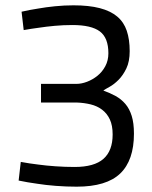

<svg xmlns="http://www.w3.org/2000/svg" viewBox="-20 -691 570 721"><path d="M61 -647Q91 -654 124 -659Q152 -664 186.5 -667.5Q221 -671 256 -671Q314 -671 354.5 -660.5Q395 -650 420 -629Q445 -608 456 -575.5Q467 -543 467 -499Q467 -460 454.5 -434Q442 -408 425 -391Q408 -374 391.5 -365Q375 -356 368 -351Q393 -342 414 -330.5Q435 -319 450.5 -301Q466 -283 474.5 -256Q483 -229 483 -189Q483 -89 431.5 -39.5Q380 10 268 10Q229 10 190 7Q151 4 120 -1Q83 -6 50 -13L58 -83Q90 -77 124 -73Q153 -69 189 -66.5Q225 -64 260 -64Q334 -64 368.5 -94.5Q403 -125 403 -186Q403 -220 392.5 -242.5Q382 -265 363.5 -279Q345 -293 320.5 -299Q296 -305 268 -306H134V-376H267Q286 -376 307 -384Q328 -392 346 -406.5Q364 -421 375.5 -442.5Q387 -464 387 -491Q387 -549 355 -573Q323 -597 252 -597Q218 -597 185.5 -594Q153 -591 127 -587Q96 -583 69 -578L61 -647Z"/></svg>

Font: TitilliumText22L 400 wt
Style: 400 wt
Weight: 400
Designer: Campivisivi
Foundry: Campivisivi
Version: 1.000